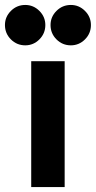

<svg xmlns="http://www.w3.org/2000/svg" viewBox="-66 -755 387 775"><path d="M60 0V-508H195V0ZM220 -572Q186 -572 162 -596Q138 -620 138 -654Q138 -687 162 -711Q186 -735 220 -735Q253 -735 277 -711Q301 -687 301 -654Q301 -620 277 -596Q253 -572 220 -572ZM36 -572Q2 -572 -22 -596Q-46 -620 -46 -654Q-46 -687 -22 -711Q2 -735 36 -735Q69 -735 93 -711Q117 -687 117 -654Q117 -620 93 -596Q69 -572 36 -572Z"/></svg>

Font: Fustat ExtraBold
Style: Regular
Weight: 800
Designer: Mohamed Gaber, Khaled Hosny, Laura Garcia Mut
Foundry: Kief Type Foundry, Alif Type Foundry, Hard Type Foundry
Version: Version 1.007